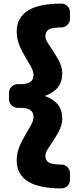

<svg xmlns="http://www.w3.org/2000/svg" viewBox="-20 -790 448 1070"><path d="M321 -637Q271 -637 252 -626Q233 -615 233 -586Q233 -568 256.5 -535Q280 -502 303.5 -460.5Q327 -419 327 -381Q327 -289 229 -255Q327 -222 327 -129Q327 -91 303.5 -49.5Q280 -8 256.5 25Q233 58 233 76Q233 105 252 116Q271 127 321 127Q342 127 356 141.5Q370 156 370 176V211Q370 232 356 246Q342 260 321 260Q73 260 73 103Q73 55 96.5 8Q120 -39 143.5 -76.5Q167 -114 167 -138Q167 -189 97 -189H79Q59 -189 44.5 -203Q30 -217 30 -238V-272Q30 -293 44.5 -307Q59 -321 79 -321H97Q167 -321 167 -372Q167 -397 143.5 -434Q120 -471 96.5 -518Q73 -565 73 -613Q73 -770 321 -770Q342 -770 356 -756Q370 -742 370 -721V-686Q370 -666 356 -651.5Q342 -637 321 -637Z"/></svg>

Font: Solway ExtraBold
Style: Regular
Weight: 800
Designer: Mariya V. Pigoulevskaya
Foundry: The Northern Block Ltd.
Version: Version 1.000;hotconv 1.0.109;makeotfexe 2.5.65596